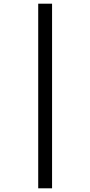

<svg xmlns="http://www.w3.org/2000/svg" viewBox="-20 -782 489 1040"><path d="M187 -762H262V238H187Z"/></svg>

Font: Noto Sans Condensed
Style: Regular
Weight: 400
Width: 3
Version: Version 2.013